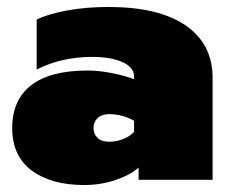

<svg xmlns="http://www.w3.org/2000/svg" viewBox="-20 -515 659 550"><path d="M15 -148Q15 -229 69.5 -271Q124 -313 231 -313Q263 -313 301 -305.5Q339 -298 364 -288V-296Q364 -322 331 -337Q298 -352 244 -352Q157 -352 85 -316V-459Q118 -475 172 -485Q226 -495 291 -495Q435 -495 512 -442Q589 -389 589 -292V0H377V-35Q354 -14 311.5 0.5Q269 15 221 15Q127 15 71 -26.5Q15 -68 15 -148ZM364 -137V-169Q331 -188 293 -188Q272 -188 260 -177Q248 -166 248 -148Q248 -131 259.5 -120Q271 -109 293 -109Q314 -109 333.5 -117Q353 -125 364 -137Z"/></svg>

Font: Prompt Black
Style: Regular
Weight: 900
Designer: Katatrad Team
Foundry: CadsonDemak
Version: Version 1.001